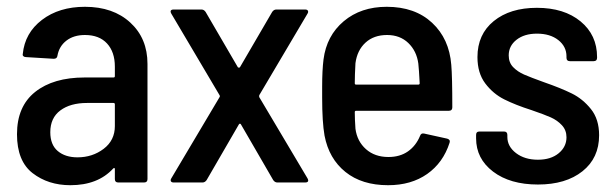

<svg xmlns="http://www.w3.org/2000/svg" viewBox="-20 -537 1814 565"><path d="M414 -349V-10Q414 0 404 0H328Q318 0 318 -10V-40Q318 -42 316.5 -42.5Q315 -43 313 -41Q268 8 187 8Q122 8 76 -27.5Q30 -63 30 -142Q30 -224 83.5 -266.5Q137 -309 229 -309H314Q318 -309 318 -313V-341Q318 -384 295 -409Q272 -434 230 -434Q197 -434 175.5 -417.5Q154 -401 149 -373Q148 -364 138 -364L56 -369Q52 -369 49 -371.5Q46 -374 47 -378Q53 -440 103.5 -478.5Q154 -517 230 -517Q313 -517 363.5 -470.5Q414 -424 414 -349ZM318 -166V-230Q318 -234 314 -234H236Q187 -234 157.5 -212Q128 -190 128 -148Q128 -111 150 -92.5Q172 -74 208 -74Q252 -74 285 -99Q318 -124 318 -166Z M626 -257 484 -497Q482 -501 482 -503Q482 -509 491 -509H573Q580 -509 585 -502L680 -339Q681 -338 683 -338Q685 -338 686 -339L781 -502Q786 -509 793 -509H878Q884 -509 886 -505.5Q888 -502 885 -497L743 -257Q742 -254 743 -251L885 -12Q887 -8 887 -6Q887 0 878 0H796Q789 0 784 -7L689 -171Q688 -173 686 -173Q684 -173 683 -171L588 -7Q583 0 576 0H491Q485 0 483 -3.5Q481 -7 484 -12L626 -251Q628 -254 626 -257Z M1216 -137Q1219 -146 1228 -144L1296 -129Q1306 -126 1303 -117Q1284 -58 1237 -25Q1190 8 1122 8Q1045 8 996.5 -31Q948 -70 935 -138Q928 -178 928 -250V-282Q928 -330 932 -362Q941 -432 991.5 -474.5Q1042 -517 1118 -517Q1201 -517 1251.5 -470Q1302 -423 1308 -346Q1311 -312 1311 -221Q1311 -211 1301 -211H1028Q1024 -211 1024 -207Q1024 -186 1026 -158Q1031 -121 1057 -98Q1083 -75 1123 -75Q1157 -75 1180.5 -91.5Q1204 -108 1216 -137ZM1026 -351Q1024 -315 1024 -292Q1024 -288 1028 -288H1211Q1215 -288 1215 -292Q1213 -332 1211 -350Q1206 -387 1181.5 -410.5Q1157 -434 1119 -434Q1080 -434 1055.5 -411.5Q1031 -389 1026 -351Z M1381 -130V-140Q1381 -150 1391 -150H1463Q1473 -150 1473 -140V-134Q1473 -106 1498.5 -86.5Q1524 -67 1563 -67Q1601 -67 1624 -86Q1647 -105 1647 -133Q1647 -154 1633.5 -168.5Q1620 -183 1601 -191.5Q1582 -200 1544 -213Q1497 -228 1464 -244.5Q1431 -261 1408 -291.5Q1385 -322 1385 -369Q1385 -436 1433 -475Q1481 -514 1560 -514Q1640 -514 1688.5 -474Q1737 -434 1737 -369V-367Q1737 -357 1727 -357H1657Q1647 -357 1647 -367V-371Q1647 -400 1623 -419Q1599 -438 1560 -438Q1523 -438 1500 -420Q1477 -402 1477 -374Q1477 -353 1490 -339.5Q1503 -326 1522.5 -317.5Q1542 -309 1581 -295Q1630 -278 1662.5 -262Q1695 -246 1719 -216Q1743 -186 1743 -139Q1743 -72 1694 -33Q1645 6 1563 6Q1481 6 1431 -32Q1381 -70 1381 -130Z"/></svg>

Font: Barlow Semi Condensed Medium
Style: Regular
Weight: 500
Width: 4
Designer: Jeremy Tribby
Foundry: Tribby Type
Version: Version 1.422; ttfautohint (v1.8)